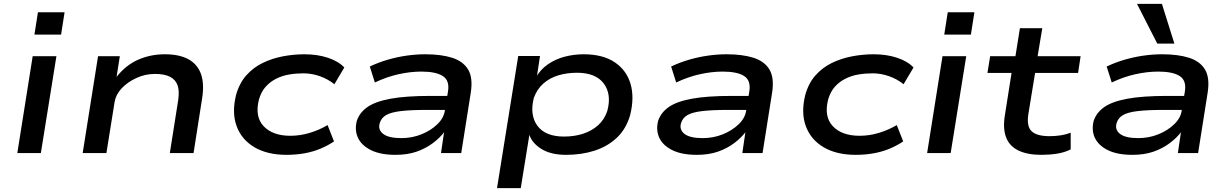

<svg xmlns="http://www.w3.org/2000/svg" viewBox="-20 -787 6324 987"><path d="M157 -609 175 -724H312L294 -609ZM69 0 148 -498H270L190 0Z M405 0 484 -498H596L579 -390H578Q625 -451 689 -479.5Q753 -508 827 -508Q902 -508 948.5 -482.5Q995 -457 1013 -407Q1031 -357 1019 -281L975 0H853L896 -272Q903 -321 892.5 -349.5Q882 -378 853.5 -392.5Q825 -407 777 -407Q726 -407 680 -385.5Q634 -364 604.5 -332Q575 -300 569 -262L527 0Z M1453 9Q1355 9 1289 -29.5Q1223 -68 1197 -137Q1171 -206 1193 -297Q1210 -359 1246 -399.5Q1282 -440 1330.5 -463.5Q1379 -487 1434.5 -497.5Q1490 -508 1545 -508Q1612 -508 1666 -490Q1720 -472 1750 -440L1699 -354Q1667 -380 1625 -395Q1583 -410 1540 -410Q1502 -410 1466.5 -404Q1431 -398 1400 -382.5Q1369 -367 1346 -341.5Q1323 -316 1311 -275Q1289 -187 1335.5 -138Q1382 -89 1473 -89Q1523 -89 1572.5 -104Q1622 -119 1664 -144L1697 -60Q1666 -39 1628 -23Q1590 -7 1546 1Q1502 9 1453 9Z M2013 9Q1937 9 1888.5 -14.5Q1840 -38 1821 -77Q1802 -116 1814 -165Q1828 -208 1868.5 -236.5Q1909 -265 1987.5 -279.5Q2066 -294 2193 -294H2301L2291 -222H2175Q2092 -222 2041 -216Q1990 -210 1965 -195.5Q1940 -181 1932 -154Q1922 -120 1950 -98.5Q1978 -77 2043 -77Q2098 -77 2146.5 -96.5Q2195 -116 2228.5 -148.5Q2262 -181 2267 -220L2283 -317Q2292 -373 2256.5 -396Q2221 -419 2146 -419Q2090 -419 2029 -405.5Q1968 -392 1907 -363L1881 -445Q1925 -466 1973 -480Q2021 -494 2070 -501Q2119 -508 2166 -508Q2248 -508 2304.5 -490Q2361 -472 2386.5 -429.5Q2412 -387 2400 -310L2351 0H2247L2263 -109L2265 -110Q2242 -79 2205.5 -51.5Q2169 -24 2122 -7.5Q2075 9 2013 9Z M2535 180 2644 -499H2756L2739 -387H2734Q2757 -429 2796 -456Q2835 -483 2882.5 -495.5Q2930 -508 2980 -508Q3079 -508 3140 -467Q3201 -426 3221.5 -355.5Q3242 -285 3219 -194Q3198 -123 3150.5 -78.5Q3103 -34 3036.5 -12.5Q2970 9 2890 9Q2811 9 2762 -22Q2713 -53 2700 -98H2702L2657 180ZM2879 -85Q2933 -85 2977.5 -99.5Q3022 -114 3054.5 -143Q3087 -172 3102 -217Q3125 -303 3083.5 -358Q3042 -413 2946 -413Q2894 -413 2849.5 -399.5Q2805 -386 2772.5 -357Q2740 -328 2724 -283Q2702 -195 2743 -140Q2784 -85 2879 -85Z M3562 9Q3486 9 3437.5 -14.5Q3389 -38 3370 -77Q3351 -116 3363 -165Q3377 -208 3417.5 -236.5Q3458 -265 3536.5 -279.5Q3615 -294 3742 -294H3850L3840 -222H3724Q3641 -222 3590 -216Q3539 -210 3514 -195.5Q3489 -181 3481 -154Q3471 -120 3499 -98.5Q3527 -77 3592 -77Q3647 -77 3695.5 -96.5Q3744 -116 3777.5 -148.5Q3811 -181 3816 -220L3832 -317Q3841 -373 3805.5 -396Q3770 -419 3695 -419Q3639 -419 3578 -405.5Q3517 -392 3456 -363L3430 -445Q3474 -466 3522 -480Q3570 -494 3619 -501Q3668 -508 3715 -508Q3797 -508 3853.5 -490Q3910 -472 3935.5 -429.5Q3961 -387 3949 -310L3900 0H3796L3812 -109L3814 -110Q3791 -79 3754.5 -51.5Q3718 -24 3671 -7.5Q3624 9 3562 9Z M4379 9Q4281 9 4215 -29.5Q4149 -68 4123 -137Q4097 -206 4119 -297Q4136 -359 4172 -399.5Q4208 -440 4256.5 -463.5Q4305 -487 4360.5 -497.5Q4416 -508 4471 -508Q4538 -508 4592 -490Q4646 -472 4676 -440L4625 -354Q4593 -380 4551 -395Q4509 -410 4466 -410Q4428 -410 4392.5 -404Q4357 -398 4326 -382.5Q4295 -367 4272 -341.5Q4249 -316 4237 -275Q4215 -187 4261.5 -138Q4308 -89 4399 -89Q4449 -89 4498.5 -104Q4548 -119 4590 -144L4623 -60Q4592 -39 4554 -23Q4516 -7 4472 1Q4428 9 4379 9Z M4834 -609 4852 -724H4989L4971 -609ZM4746 0 4825 -498H4947L4867 0Z M5333 9Q5262 9 5216 -13Q5170 -35 5152.5 -79.5Q5135 -124 5145 -190L5180 -412H5056L5070 -498H5200L5223 -642H5338L5314 -498H5535L5522 -412H5301L5266 -198Q5257 -137 5283.5 -112Q5310 -87 5376 -87Q5403 -87 5430.5 -91Q5458 -95 5484 -105V-19Q5452 -3 5413.5 3Q5375 9 5333 9Z M5801 9Q5725 9 5676.5 -14.5Q5628 -38 5609 -77Q5590 -116 5602 -165Q5616 -208 5656.5 -236.5Q5697 -265 5775.5 -279.5Q5854 -294 5981 -294H6089L6079 -222H5963Q5880 -222 5829 -216Q5778 -210 5753 -195.5Q5728 -181 5720 -154Q5710 -120 5738 -98.5Q5766 -77 5831 -77Q5886 -77 5934.5 -96.5Q5983 -116 6016.5 -148.5Q6050 -181 6055 -220L6071 -317Q6080 -373 6044.5 -396Q6009 -419 5934 -419Q5878 -419 5817 -405.5Q5756 -392 5695 -363L5669 -445Q5713 -466 5761 -480Q5809 -494 5858 -501Q5907 -508 5954 -508Q6036 -508 6092.5 -490Q6149 -472 6174.5 -429.5Q6200 -387 6188 -310L6139 0H6035L6051 -109L6053 -110Q6030 -79 5993.5 -51.5Q5957 -24 5910 -7.5Q5863 9 5801 9ZM5929 -563 5825 -767H5953L6017 -563Z"/></svg>

Font: Nunito Sans 7pt Expanded SemiBold
Style: Italic
Weight: 600
Width: 7
Italic angle: -9°
Designer: Vernon Adams
Foundry: Vernon Adams
Version: Version 3.101;gftools[0.9.27]